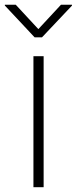

<svg xmlns="http://www.w3.org/2000/svg" viewBox="-49 -780 320 800"><path d="M90.3 0V-545.9H132.8V0ZM16.6 -760.3 110.8 -658.7 205.1 -760.3H251V-756.8L126 -624.5H95.2L-28.8 -756.8V-760.3Z"/></svg>

Font: Inter Extra Light
Style: Regular
Weight: 200
Designer: Rasmus Andersson
Foundry: rsms
Version: Version 4.000;git-3c8e0fc